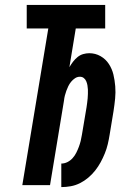

<svg xmlns="http://www.w3.org/2000/svg" viewBox="-20 -755 540 783"><path d="M230 8V-88Q243 -88 255 -94Q267 -100 276 -110Q285 -120 291 -132Q297 -144 301.5 -156Q306 -168 309 -180Q312 -192 314 -205Q319 -233 323.5 -261.5Q328 -290 333 -318Q334 -327 335.5 -336Q337 -345 337.5 -354Q338 -363 338.5 -372Q339 -381 338.5 -390Q338 -399 336.5 -407.5Q335 -416 331.5 -424Q328 -432 321.5 -437Q315 -442 306 -442Q295 -442 286 -436Q277 -430 270 -421.5Q263 -413 258.5 -403.5Q254 -394 250.5 -384.5Q247 -375 244.5 -365Q242 -355 241 -345L184 0H71L177 -639H89V-735H409V-639H289L263 -481Q270 -493 278 -503.5Q286 -514 296.5 -522.5Q307 -531 319.5 -534.5Q332 -538 344 -538Q369 -538 390 -526Q411 -514 424 -494Q437 -474 442.5 -451Q448 -428 450 -403Q452 -378 449.5 -353Q447 -328 443 -302L427 -205Q424 -186 419.5 -167Q415 -148 407.5 -129.5Q400 -111 390.5 -93.5Q381 -76 368.5 -60Q356 -44 340 -30.5Q324 -17 306 -8Q288 1 268.5 4.5Q249 8 230 8Z"/></svg>

Font: Iosevka Curly Oblique
Style: Bold
Weight: 700
Italic angle: -9°
Monospace: yes
Designer: Belleve Invis
Foundry: Belleve Invis
Version: Version 11.1.0; ttfautohint (v1.8.3)